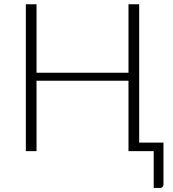

<svg xmlns="http://www.w3.org/2000/svg" viewBox="-20 -728 834 925"><path d="M767.5 -41V161Q767.5 168.5 762.8 173Q758 177.5 750 177.5H720.5V0H599V-339H156V0H104.5V-707.5H156V-377.5H599V-707.5H650.5V-41Z"/></svg>

Font: Lato 2
Style: Regular
Weight: 300
Designer: Lukasz Dziedzic with Adam Twardoch and Botio Nikoltchev
Foundry: tyPoland Lukasz Dziedzic
Version: Version 2.015; 2015-08-06; http://www.latofonts.com/